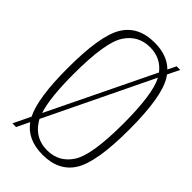

<svg xmlns="http://www.w3.org/2000/svg" viewBox="-211 -752 827 827"><g transform="rotate(45 203.0 -338.0)"><path d="M31 0 69 -79Q31 -154 31 -337.5Q31 -534.5 75 -607Q119 -679.5 218.5 -679.5Q295.5 -679.5 339 -636L357.5 -674H379.5L353 -620Q358 -613.5 362 -606.5Q406 -534 406 -337.5Q406 -140 362 -68Q318 4 218.5 4Q126.5 4 81.5 -58L53.5 0ZM218.5 -23.5Q291 -23.5 330.5 -85Q370 -146.5 370 -337.5Q370 -517 335 -582.5L100 -96Q103 -90 106.5 -85Q146 -23.5 218.5 -23.5ZM90 -122 322.5 -601.5Q284 -651.5 218.5 -651.5Q146 -651.5 106.5 -590Q67 -528.5 67 -337.5Q67 -192 90 -122Z"/></g></svg>

Font: Anybody ExtraLight
Style: Regular
Weight: 200
Designer: Tyler Finck
Foundry: Etcetera Type Company
Version: Version 1.010; ttfautohint (v1.8.3) -l 8 -r 50 -G 200 -x 14 